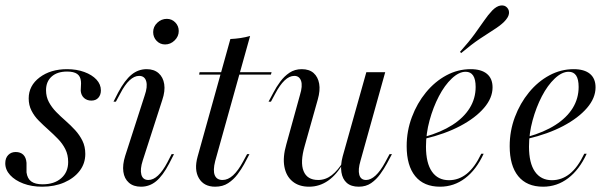

<svg xmlns="http://www.w3.org/2000/svg" viewBox="-22 -683 2268 714"><path d="M134.7 11.3Q96 11.3 64.9 -0.4Q33.9 -12.1 15.7 -31.9Q-2.4 -51.6 -2.4 -75.8Q-2.4 -95.2 8.5 -106.5Q19.4 -117.7 36.3 -117.7Q54 -117.7 64.5 -107.7Q75 -97.6 76.6 -77.4Q76.6 -71 76.6 -60.5Q76.6 -50 76.6 -41.9Q79.8 -18.5 94.4 -8.1Q108.9 2.4 136.3 2.4Q179.8 2.4 205.6 -20.2Q231.5 -42.7 231.5 -80.6Q231.5 -107.3 221 -128.2Q210.5 -149.2 193.5 -166.5Q176.6 -183.9 158.1 -200.4Q139.5 -216.9 122.6 -233.9Q105.6 -250.8 95.2 -271.4Q84.7 -291.9 84.7 -316.9Q84.7 -364.5 125.4 -395.2Q166.1 -425.8 227.4 -425.8Q262.9 -425.8 291.5 -415.3Q320.2 -404.8 336.7 -387.1Q353.2 -369.4 353.2 -346.8Q353.2 -330.6 344 -319.8Q334.7 -308.9 317.7 -308.9Q301.6 -308.9 290.7 -318.5Q279.8 -328.2 278.2 -345.2Q278.2 -354 279 -363.7Q279.8 -373.4 279 -380.6Q277.4 -399.2 264.9 -408.1Q252.4 -416.9 227.4 -416.9Q191.1 -416.9 170.2 -398.4Q149.2 -379.8 149.2 -347.6Q149.2 -323.4 159.7 -303.6Q170.2 -283.9 186.7 -266.9Q203.2 -250 222.2 -233.5Q241.1 -216.9 257.7 -198.8Q274.2 -180.6 284.7 -159.3Q295.2 -137.9 295.2 -110.5Q295.2 -75 274.2 -47.6Q253.2 -20.2 216.9 -4.4Q180.6 11.3 134.7 11.3Z M502.4 11.3Q474.2 11.3 457.3 -3.6Q440.3 -18.5 436.7 -44.4Q433.1 -70.2 443.5 -103.2L516.1 -328.2Q527.4 -360.5 521.8 -380.6Q516.1 -400.8 495.2 -400.8Q477.4 -400.8 459.7 -384.3Q441.9 -367.7 425 -334.7L408.9 -304.8H400L417.7 -339.5Q441.9 -384.7 466.9 -405.2Q491.9 -425.8 523.4 -425.8Q550.8 -425.8 567.7 -410.9Q584.7 -396 588.7 -370.2Q592.7 -344.4 581.5 -311.3L508.9 -86.3Q498.4 -54 503.6 -33.9Q508.9 -13.7 529.8 -13.7Q566.1 -13.7 600.8 -79.8L616.1 -109.7H625L607.3 -75Q583.1 -29 558.5 -8.9Q533.9 11.3 502.4 11.3ZM591.9 -517.7Q573.4 -517.7 560.5 -531Q547.6 -544.4 547.6 -563.7Q547.6 -583.9 562.9 -598.4Q578.2 -612.9 598.4 -612.9Q616.9 -612.9 629.8 -599.6Q642.7 -586.3 642.7 -567.7Q642.7 -547.6 627.4 -532.7Q612.1 -517.7 591.9 -517.7Z M778.2 11.3Q736.3 11.3 717.7 -20.2Q699.2 -51.6 712.9 -100.8L834.7 -537.9Q853.2 -538.7 872.2 -541.5Q891.1 -544.4 908.1 -549.2L778.2 -83.9Q769.4 -49.2 776.6 -31.5Q783.9 -13.7 805.6 -13.7Q825.8 -13.7 844.8 -31Q863.7 -48.4 881.5 -81.5L896.8 -109.7H905.6L885.5 -71.8Q875.8 -54 861.3 -34.7Q846.8 -15.3 826.6 -2Q806.5 11.3 778.2 11.3ZM718.5 -405.6 720.2 -414.5H987.9L985.5 -405.6Z M1127.4 11.3Q1089.5 11.3 1065.7 -8.5Q1041.9 -28.2 1035.5 -63.3Q1029 -98.4 1042.7 -146L1093.5 -329.8Q1104 -363.7 1097.6 -382.3Q1091.1 -400.8 1072.6 -400.8Q1054 -400.8 1036.3 -383.9Q1018.5 -366.9 1001.6 -334.7L985.5 -304.8H976.6L995.2 -339.5Q1005.6 -359.7 1020.2 -379.4Q1034.7 -399.2 1054.4 -412.5Q1074.2 -425.8 1100 -425.8Q1128.2 -425.8 1144.4 -411.3Q1160.5 -396.8 1164.9 -371.8Q1169.4 -346.8 1159.7 -312.9L1111.3 -141.1Q1093.5 -79.8 1106.9 -46.8Q1120.2 -13.7 1161.3 -13.7Q1188.7 -13.7 1211.7 -31.5Q1234.7 -49.2 1255.6 -83.9V-78.2Q1230.6 -33.9 1198.4 -11.3Q1166.1 11.3 1127.4 11.3ZM1312.1 11.3Q1283.9 11.3 1267.7 -2.8Q1251.6 -16.9 1247.6 -42.7Q1243.5 -68.5 1252.4 -101.6L1340.3 -414.5H1410.5L1318.5 -84.7Q1308.9 -52.4 1314.1 -33.1Q1319.4 -13.7 1339.5 -13.7Q1356.5 -13.7 1374.6 -30.2Q1392.7 -46.8 1410.5 -79.8L1426.6 -109.7H1435.5L1416.9 -75Q1406.5 -55.6 1391.9 -35.5Q1377.4 -15.3 1358.1 -2Q1338.7 11.3 1312.1 11.3Z M1614.5 11.3Q1554 11.3 1522.2 -27.8Q1490.3 -66.9 1490.3 -139.5Q1490.3 -196 1509.7 -247.6Q1529 -299.2 1562.1 -339.5Q1595.2 -379.8 1637.9 -402.8Q1680.6 -425.8 1728.2 -425.8Q1767.7 -425.8 1788.7 -408.5Q1809.7 -391.1 1809.7 -358.1Q1809.7 -318.5 1777.8 -281.5Q1746 -244.4 1689.5 -214.5Q1633.1 -184.7 1557.3 -166.9V-174.2Q1617.7 -191.1 1660.1 -218.1Q1702.4 -245.2 1724.6 -281Q1746.8 -316.9 1746.8 -359.7Q1746.8 -387.9 1737.5 -402Q1728.2 -416.1 1709.7 -416.1Q1684.7 -416.1 1658.1 -391.1Q1631.5 -366.1 1610.1 -325Q1588.7 -283.9 1575.4 -235.1Q1562.1 -186.3 1562.1 -137.9Q1562.1 -76.6 1584.3 -44.8Q1606.5 -12.9 1647.6 -12.9Q1683.9 -12.9 1713.7 -36.7Q1743.5 -60.5 1767.7 -111.3H1776.6Q1749.2 -51.6 1707.7 -20.2Q1666.1 11.3 1614.5 11.3ZM1692.7 -485.5 1688.7 -490.3Q1722.6 -528.2 1743.1 -556.5Q1763.7 -584.7 1778.2 -606Q1792.7 -627.4 1808.9 -644.4Q1825 -660.5 1839.9 -662.5Q1854.8 -664.5 1863.7 -654.8Q1872.6 -645.2 1870.6 -631.5Q1868.5 -617.7 1851.6 -600.8Q1836.3 -586.3 1813.7 -572.2Q1791.1 -558.1 1761.7 -538.3Q1732.3 -518.5 1692.7 -485.5Z M1997.6 11.3Q1937.1 11.3 1905.2 -27.8Q1873.4 -66.9 1873.4 -139.5Q1873.4 -196 1892.7 -247.6Q1912.1 -299.2 1945.2 -339.5Q1978.2 -379.8 2021 -402.8Q2063.7 -425.8 2111.3 -425.8Q2150.8 -425.8 2171.8 -408.5Q2192.7 -391.1 2192.7 -358.1Q2192.7 -318.5 2160.9 -281.5Q2129 -244.4 2072.6 -214.5Q2016.1 -184.7 1940.3 -166.9V-174.2Q2000.8 -191.1 2043.1 -218.1Q2085.5 -245.2 2107.7 -281Q2129.8 -316.9 2129.8 -359.7Q2129.8 -387.9 2120.6 -402Q2111.3 -416.1 2092.7 -416.1Q2067.7 -416.1 2041.1 -391.1Q2014.5 -366.1 1993.1 -325Q1971.8 -283.9 1958.5 -235.1Q1945.2 -186.3 1945.2 -137.9Q1945.2 -76.6 1967.3 -44.8Q1989.5 -12.9 2030.6 -12.9Q2066.9 -12.9 2096.8 -36.7Q2126.6 -60.5 2150.8 -111.3H2159.7Q2132.3 -51.6 2090.7 -20.2Q2049.2 11.3 1997.6 11.3Z"/></svg>

Font: Playfair 144pt Light
Style: Italic
Weight: 300
Italic angle: -15.6°
Designer: Claus Eggers Sørensen
Foundry: Claus Eggers Sørensen
Version: Version 2.001;gftools[0.9.30]